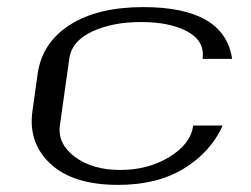

<svg xmlns="http://www.w3.org/2000/svg" viewBox="-20 -520 706 540"><path d="M632.8 -354.5H549.8Q556.6 -404.3 507.3 -431.2Q458 -458 377 -458Q295.9 -458 238.8 -431.2Q181.6 -404.3 174.8 -354.5L148.4 -167Q141.6 -115.2 190.9 -78.6Q240.2 -42 318.4 -42Q396.5 -42 456.5 -78.6Q516.6 -115.2 523.4 -167H606.4Q572.3 -91.8 497.1 -45.9Q421.9 0 312.5 0Q185.5 0 122.1 -59.1Q58.6 -118.2 71.3 -208L85.9 -312.5Q98.6 -400.4 176.8 -450.2Q254.9 -500 382.8 -500Q611.3 -500 632.8 -354.5Z"/></svg>

Font: okolaks
Style: RegularItalic
Weight: 500
Italic angle: -8°
Version: Version 000.6.0